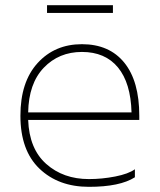

<svg xmlns="http://www.w3.org/2000/svg" viewBox="-20 -713 621 743"><path d="M502 -27Q444 10 324 10Q206 10 132.5 -60.5Q59 -131 59 -265Q59 -396 125.5 -469Q192 -542 297 -542Q403 -542 461 -470.5Q519 -399 519 -265V-249H89Q93 -137 159 -78.5Q225 -20 324 -20Q375 -20 426 -30Q477 -40 502 -58ZM297 -512Q208 -512 149.5 -451Q91 -390 89 -278H489Q486 -392 436.5 -452Q387 -512 297 -512ZM162 -693H417V-663H162Z"/></svg>

Font: Roundo ExtraLight
Style: Regular
Weight: 250
Designer: Namrata Goyal (Gurmukhi), Shiva Nallaperumal (Latin)
Foundry: Indian Type Foundry
Version: Version 1.000;PS 1.0;hotconv 1.0.88;makeotf.lib2.5.647800